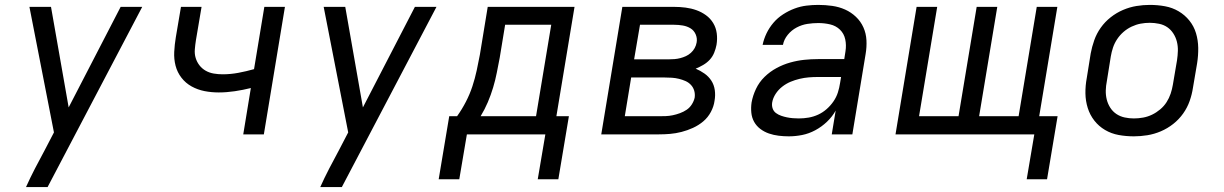

<svg xmlns="http://www.w3.org/2000/svg" viewBox="-20 -548 4990 783"><path d="M86 215Q103 177 122.5 139.5Q142 102 162 65L200 -8L100 -520H188L260 -110L472 -520H560L174 215Z M972 0 1003 -189Q971 -181 937.5 -176Q904 -171 872 -171Q842 -171 814 -176.5Q786 -182 761.5 -195.5Q737 -209 720 -231Q703 -253 696 -280Q689 -307 690.5 -336.5Q692 -366 697 -396L718 -520H802L779 -384Q776 -365 774.5 -346.5Q773 -328 778 -311.5Q783 -295 793.5 -281.5Q804 -268 819 -259.5Q834 -251 852 -248Q870 -245 888 -245Q920 -245 952 -251Q984 -257 1016 -266L1058 -520H1142L1056 0Z M1286 215Q1303 177 1322.5 139.5Q1342 102 1362 65L1400 -8L1300 -520H1388L1460 -110L1672 -520H1760L1374 215Z M1769 183 1812 -74H1844Q1864 -102 1880 -133Q1896 -164 1906.5 -196Q1917 -228 1924 -260.5Q1931 -293 1937 -325L1969 -520H2323L2249 -74H2300L2257 183H2173L2204 0H1884L1853 183ZM1940 -74H2166L2228 -447H2040L2018 -313Q2012 -282 2006 -251.5Q2000 -221 1991 -191Q1982 -161 1969.5 -131.5Q1957 -102 1940 -74Z M2432 0 2518 -520H2729Q2753 -520 2776 -517Q2799 -514 2820 -506.5Q2841 -499 2859 -486Q2877 -473 2888.5 -454Q2900 -435 2903 -412Q2906 -389 2902 -365Q2899 -349 2892.5 -333Q2886 -317 2874.5 -304.5Q2863 -292 2847.5 -283Q2832 -274 2817 -268Q2836 -260 2853 -248Q2870 -236 2881 -219Q2892 -202 2895 -180.5Q2898 -159 2894 -137Q2891 -114 2879 -91.5Q2867 -69 2848 -53Q2829 -37 2806 -26.5Q2783 -16 2759.5 -10Q2736 -4 2713 -2Q2690 0 2666 0ZM2566 -306H2707Q2719 -306 2731 -307Q2743 -308 2754.5 -311Q2766 -314 2777 -319Q2788 -324 2797.5 -332.5Q2807 -341 2813 -352Q2819 -363 2821 -375Q2824 -392 2817 -408Q2810 -424 2796 -432.5Q2782 -441 2764.5 -444Q2747 -447 2729 -447H2590ZM2528 -74H2666Q2681 -74 2695 -74.5Q2709 -75 2723.5 -78Q2738 -81 2753 -86.5Q2768 -92 2780.5 -100.5Q2793 -109 2801.5 -122.5Q2810 -136 2813 -150Q2815 -165 2811 -178.5Q2807 -192 2797.5 -202Q2788 -212 2775.5 -217.5Q2763 -223 2749 -226.5Q2735 -230 2720 -231Q2705 -232 2690 -232H2554Z M3197 8Q3176 8 3155.5 5.5Q3135 3 3116 -3.5Q3097 -10 3081 -22Q3065 -34 3055.5 -51Q3046 -68 3044 -88.5Q3042 -109 3045 -130Q3050 -158 3063 -185.5Q3076 -213 3098 -234.5Q3120 -256 3147 -270.5Q3174 -285 3202.5 -293Q3231 -301 3259.5 -304Q3288 -307 3316 -307H3423L3428 -339Q3432 -364 3427 -387.5Q3422 -411 3405.5 -427Q3389 -443 3365.5 -448.5Q3342 -454 3317 -454Q3295 -454 3272.5 -450.5Q3250 -447 3229 -436Q3208 -425 3192.5 -406Q3177 -387 3173 -365H3090Q3095 -389 3106 -412Q3117 -435 3134 -455Q3151 -475 3173.5 -489.5Q3196 -504 3220 -513Q3244 -522 3268.5 -525Q3293 -528 3317 -528Q3346 -528 3374 -524Q3402 -520 3426.5 -509Q3451 -498 3470.5 -479.5Q3490 -461 3501 -436.5Q3512 -412 3513.5 -384Q3515 -356 3510 -327L3456 0H3372L3388 -97Q3374 -72 3352.5 -51.5Q3331 -31 3305 -17Q3279 -3 3251.5 2.5Q3224 8 3197 8ZM3238 -65Q3258 -65 3278 -68.5Q3298 -72 3316.5 -80.5Q3335 -89 3351 -103Q3367 -117 3379 -134.5Q3391 -152 3397 -171Q3403 -190 3406 -210L3410 -234H3315Q3297 -234 3278.5 -232.5Q3260 -231 3241 -226.5Q3222 -222 3204 -214.5Q3186 -207 3170 -194.5Q3154 -182 3143 -165Q3132 -148 3129 -130Q3127 -117 3131 -105.5Q3135 -94 3144.5 -87Q3154 -80 3165.5 -76Q3177 -72 3189 -69.5Q3201 -67 3213.5 -66Q3226 -65 3238 -65Z M4167 183 4198 0H3632L3718 -520H3802L3728 -74H3889L3963 -520H4047L3973 -74H4134L4208 -520H4292L4218 -74H4293L4250 183Z M4604 8Q4572 8 4542 2.5Q4512 -3 4486.5 -18Q4461 -33 4443 -56Q4425 -79 4416 -107.5Q4407 -136 4406.5 -167Q4406 -198 4412 -230L4428 -330Q4433 -357 4442.5 -384Q4452 -411 4469 -435Q4486 -459 4509.5 -477.5Q4533 -496 4560 -507.5Q4587 -519 4614.5 -523.5Q4642 -528 4669 -528Q4701 -528 4731 -522.5Q4761 -517 4786.5 -502Q4812 -487 4830.5 -464Q4849 -441 4857.5 -412.5Q4866 -384 4866.5 -353Q4867 -322 4862 -290L4845 -190Q4841 -163 4831.5 -136Q4822 -109 4805 -85Q4788 -61 4764.5 -42.5Q4741 -24 4714 -12.5Q4687 -1 4659 3.5Q4631 8 4604 8ZM4604 -65Q4623 -65 4642 -68.5Q4661 -72 4678.5 -80.5Q4696 -89 4711.5 -102Q4727 -115 4737.5 -131.5Q4748 -148 4754 -166Q4760 -184 4763 -202L4780 -302Q4783 -322 4783.5 -341Q4784 -360 4779.5 -378Q4775 -396 4765 -411.5Q4755 -427 4740.5 -437Q4726 -447 4707 -451Q4688 -455 4669 -455Q4650 -455 4631.5 -451.5Q4613 -448 4595 -439.5Q4577 -431 4562 -418Q4547 -405 4536 -388.5Q4525 -372 4519 -354Q4513 -336 4510 -318L4494 -218Q4490 -198 4489.5 -179Q4489 -160 4493.5 -142Q4498 -124 4508 -108.5Q4518 -93 4533 -83Q4548 -73 4566.5 -69Q4585 -65 4604 -65Z"/></svg>

Font: Iosevka Custom Oblique
Style: Regular
Weight: 400
Italic angle: -9°
Designer: Belleve Invis
Foundry: Belleve Invis
Version: Version 27.0.1